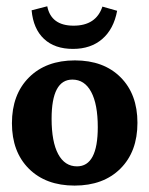

<svg xmlns="http://www.w3.org/2000/svg" viewBox="-20 -576 471 605"><path d="M214.9 8.8Q124.5 8.8 71 -44.4Q17.6 -97.7 17.6 -187.7Q17.6 -278.3 71.3 -332Q125 -385.7 216.1 -385.7Q306.7 -385.7 359.9 -332.5Q413.1 -279.3 413.1 -189Q413.1 -98.2 359.5 -44.7Q305.8 8.8 214.9 8.8ZM222.7 -51.8Q288.1 -51.8 288.1 -175.3Q288.1 -247.7 267.3 -286.4Q246.6 -325.2 208 -325.2Q142.6 -325.2 142.6 -201.7Q142.6 -129.3 163.3 -90.5Q184.1 -51.8 222.7 -51.8ZM210 -421.9Q152.3 -421.9 118.7 -453.4Q85 -484.9 79.6 -543.5L128.9 -556.2Q141.1 -495.1 211.9 -495.1Q282.7 -495.1 302.7 -555.2L349.1 -542Q338.4 -484.4 302.2 -453.1Q266.1 -421.9 210 -421.9Z"/></svg>

Font: Markazi Text
Style: Regular
Weight: 400
Designer: Borna Izadpanah (Arabic designer), Fiona Ross (Arabic design director) and Florian Runge (Latin designer)
Foundry: Borna Izadpanah and Florian Runge
Version: Version 1.000